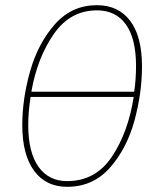

<svg xmlns="http://www.w3.org/2000/svg" viewBox="-20 -711 611 741"><path d="M528 -455Q528 -351 498.5 -244Q469 -137 404 -63.5Q339 10 239 10Q157 10 111.5 -52Q66 -114 66 -228Q66 -330 96.5 -437Q127 -544 192 -617.5Q257 -691 354 -691Q437 -691 482.5 -630.5Q528 -570 528 -455ZM101 -357H498Q505 -406 505 -456Q505 -562 466 -616.5Q427 -671 354 -671Q251 -671 187.5 -579.5Q124 -488 101 -357ZM496 -337H98Q89 -279 89 -228Q89 -123 128.5 -67.5Q168 -12 239 -12Q349 -12 412 -106.5Q475 -201 496 -337Z"/></svg>

Font: Fira Sans Extra Condensed Thin
Style: Italic
Weight: 250
Width: 3
Italic angle: -8°
Designer: Carrois Corporate & Edenspiekermann AG
Foundry: Carrois Corporate GbR & Edenspiekermann AG
Version: Version 4.203